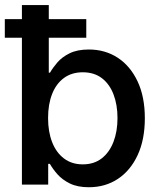

<svg xmlns="http://www.w3.org/2000/svg" viewBox="-20 -748 651 778"><path d="M339.8 10.7Q293.9 10.7 262.9 -4.6Q231.9 -20 212.6 -42Q193.4 -64 182.1 -84H175.3V0H68.8V-727.5H177.7V-453.6H182.6Q193.8 -473.1 212.4 -494.9Q231 -516.6 262 -532Q293 -547.4 339.8 -547.4Q405.8 -547.4 456.8 -514.2Q507.8 -481 537.4 -418.5Q566.9 -356 566.9 -269Q566.9 -182.1 537.8 -119.6Q508.8 -57.1 457.8 -23.2Q406.7 10.7 339.8 10.7ZM315.4 -82Q360.8 -82 392.1 -106.2Q423.3 -130.4 439.7 -172.9Q456.1 -215.3 456.1 -269.5Q456.1 -323.7 439.9 -365.7Q423.8 -407.7 392.6 -431.4Q361.3 -455.1 315.4 -455.1Q270.5 -455.1 239 -431.9Q207.5 -408.7 191.2 -367.2Q174.8 -325.7 174.8 -269.5Q174.8 -213.9 191.4 -171.6Q208 -129.4 239.5 -105.7Q271 -82 315.4 -82ZM-0.5 -595.2V-670.4H329.6V-595.2Z"/></svg>

Font: V-Inter
Style: Medium-500
Weight: 500
Designer: Rasmus Andersson
Foundry: rsms
Version: Version 4.000;git-4146feb